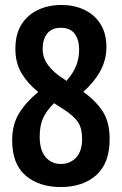

<svg xmlns="http://www.w3.org/2000/svg" viewBox="-20 -742 491 774"><path d="M225 12Q137 12 83 -34.5Q29 -81 29 -176Q29 -240 57 -285.5Q85 -331 134 -371Q91 -406 66.5 -447.5Q42 -489 42 -545Q42 -605 67 -644Q92 -683 134 -702.5Q176 -722 228 -722Q278 -722 319 -703Q360 -684 384.5 -646Q409 -608 409 -552Q409 -501 384.5 -456Q360 -411 316 -372Q368 -334 395 -291.5Q422 -249 422 -181Q422 -84 368 -36Q314 12 225 12ZM235 -425 248 -416Q275 -447 287 -477Q299 -507 299 -542Q299 -582 281 -606Q263 -630 225 -630Q189 -630 170.5 -607Q152 -584 152 -545Q152 -508 174.5 -478.5Q197 -449 235 -425ZM140 -191Q140 -136 164 -108.5Q188 -81 225 -81Q263 -81 287 -107Q311 -133 311 -182Q311 -225 294.5 -249.5Q278 -274 240 -299L198 -326Q168 -297 154 -266.5Q140 -236 140 -191Z"/></svg>

Font: Special Gothic Condensed Medium
Style: Regular
Weight: 500
Width: 3
Designer: Alistair McCready
Foundry: Monolith
Version: Version 1.000; ttfautohint (v1.8.4.7-5d5b)